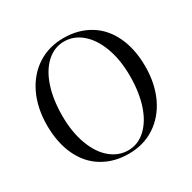

<svg xmlns="http://www.w3.org/2000/svg" viewBox="-162 -885 1064 1063"><g transform="rotate(-30 370.5 -354.0)"><path d="M182.1 -168.9Q210.9 -89.8 261.7 -46.9Q312.5 -3.9 375 -3.9Q437.5 -3.9 486.3 -48.8Q535.2 -93.8 561.5 -172.9Q587.9 -252.9 587.9 -356.4Q587.9 -460 558.6 -539.1Q529.3 -618.2 479 -661.1Q428.7 -704.1 366.2 -704.1Q303.7 -704.1 254.4 -659.2Q205.6 -614.3 179.2 -535.2Q152.8 -455.1 152.8 -351.6Q152.8 -248 182.1 -168.9ZM688 -361.3Q688 -250 647.5 -164.6Q606.9 -79.6 534.7 -32.7Q462.4 14.2 368.7 14.2Q274.4 14.2 203.1 -28.8Q131.8 -71.3 92.8 -153.3Q53.7 -235.4 53.2 -346.7Q53.2 -458 93.8 -543.5Q134.3 -628.4 206.5 -675.3Q278.8 -722.2 372.6 -722.2Q466.8 -722.2 538.1 -679.2Q609.4 -636.7 648.4 -554.7Q687.5 -472.7 688 -361.3Z"/></g></svg>

Font: PlayfairDisplay-Regular
Style: Regular
Weight: 400
Designer: Claus Eggers Sørensen
Foundry: Claus Eggers Sørensen
Version: Version 1.002;PS 001.002;hotconv 1.0.70;makeotf.lib2.5.58329